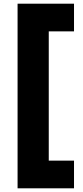

<svg xmlns="http://www.w3.org/2000/svg" viewBox="-20 -770 451 1040"><path d="M380.9 -750V-600.1H244.1V100.1H380.9V250H75.2V-750Z"/></svg>

Font: Stilu Bold
Style: Regular
Weight: 700
Designer: Genilson Lima Santos
Foundry: Genilson Lima Santos
Version: Version 1.200;PS 001.200;hotconv 1.0.88;makeotf.lib2.5.64775